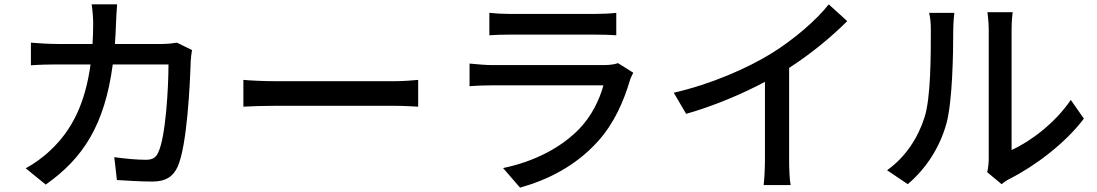

<svg xmlns="http://www.w3.org/2000/svg" viewBox="-20 -813 5040 882"><path d="M793 -617C773 -614 750 -611 724 -611H508C510 -642 512 -675 513 -709C514 -733 516 -770 518 -793H401C405 -770 408 -729 408 -706C408 -673 407 -641 405 -611H244C205 -611 160 -614 122 -617V-513C160 -516 207 -517 244 -517H396C371 -336 310 -215 213 -124C178 -90 134 -59 98 -40L190 35C362 -86 461 -239 498 -517H754C754 -409 741 -183 707 -113C696 -88 680 -79 650 -79C609 -79 556 -84 505 -91L517 14C567 17 626 21 680 21C741 21 775 -1 796 -47C840 -145 853 -431 856 -532C857 -545 859 -566 862 -583Z M1098 -323C1131 -325 1190 -327 1246 -327H1790C1834 -327 1879 -324 1901 -323V-446C1877 -444 1838 -440 1789 -440H1246C1192 -440 1130 -443 1098 -446Z M2819 -523C2806 -518 2782 -514 2755 -514H2243C2214 -514 2176 -517 2137 -521V-417C2175 -420 2219 -421 2243 -421H2752C2734 -355 2698 -280 2641 -221C2559 -136 2436 -71 2291 -41L2369 49C2497 13 2624 -50 2727 -164C2801 -246 2845 -347 2874 -445C2876 -453 2884 -468 2889 -479ZM2228 -651C2256 -653 2292 -654 2323 -654H2712C2746 -654 2786 -653 2811 -651V-754C2786 -751 2745 -749 2713 -749H2323C2291 -749 2255 -751 2228 -754Z M3605 -501C3706 -566 3800 -644 3872 -716L3787 -793C3731 -721 3627 -632 3526 -569C3415 -500 3246 -426 3075 -387L3132 -290C3256 -325 3389 -381 3494 -437V-81C3494 -40 3491 15 3488 37H3612C3607 15 3605 -40 3605 -81Z M4150 33C4235 -39 4298 -137 4328 -247C4355 -347 4359 -560 4359 -674C4359 -709 4363 -746 4364 -754H4248C4254 -731 4256 -707 4256 -673C4256 -558 4256 -363 4227 -274C4198 -182 4141 -92 4055 -31ZM4581 33C4592 25 4602 16 4619 8C4734 -50 4874 -155 4959 -268L4899 -354C4827 -248 4714 -163 4627 -124V-677C4627 -718 4631 -751 4632 -757H4516C4516 -751 4522 -718 4522 -677V-85C4522 -62 4519 -39 4515 -22Z"/></svg>

Font: Noto Sans CJK JP Medium
Style: Regular
Weight: 500
Designer: Ryoko NISHIZUKA (kana & ideographs); Paul D. Hunt (Latin, Greek & Cyrillic); Wenlong ZHANG (bopomofo); Sandoll Communica
Foundry: Adobe Systems Incorporated
Version: Version 1.004;PS 1.004;hotconv 1.0.82;makeotf.lib2.5.63406